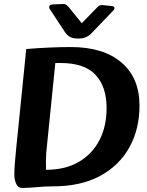

<svg xmlns="http://www.w3.org/2000/svg" viewBox="-20 -923 729 951"><path d="M88 8Q70 8 60.5 -12Q51 -32 51 -59Q51 -98 60 -186L110 -680Q164 -685 224 -687.5Q284 -690 330 -690Q492 -690 581.5 -613.5Q671 -537 671 -400Q671 -284 621 -193.5Q571 -103 475.5 -51.5Q380 0 242 0Q202 0 161 4Q120 8 88 8ZM208 -82Q304 -82 371 -121.5Q438 -161 473 -229.5Q508 -298 508 -388Q508 -493 453.5 -552Q399 -611 279 -611H254L209 -166Q208 -149 207.5 -127Q207 -105 208 -82ZM542 -872Q549 -880 546.5 -886Q544 -892 534 -893L487 -898Q479 -899 473.5 -896Q468 -893 463 -888L385 -808L321 -887Q317 -892 310 -898Q303 -904 288 -903L240 -901Q228 -900 225 -893.5Q222 -887 226 -879L301 -765Q314 -746 329 -739Q344 -732 367 -732Q390 -732 405 -738.5Q420 -745 429 -754Z"/></svg>

Font: Alkatra SemiBold
Style: Regular
Weight: 600
Designer: Suman Bhandary
Version: Version 1.100;gftools[0.9.22]